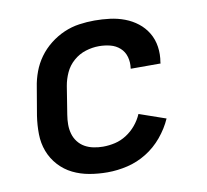

<svg xmlns="http://www.w3.org/2000/svg" viewBox="-65 -599 730 678"><g transform="rotate(-10 300.0 -260.0)"><path d="M268 8Q235 8 203.5 2.5Q172 -3 144.5 -16.5Q117 -30 96 -53Q75 -76 64 -105Q53 -134 52.5 -166.5Q52 -199 57 -232L74 -332Q78 -359 88 -386Q98 -413 115 -436.5Q132 -460 155.5 -478.5Q179 -497 205.5 -508.5Q232 -520 260 -524Q288 -528 315 -528Q343 -528 370.5 -524.5Q398 -521 423 -511.5Q448 -502 468.5 -486Q489 -470 502.5 -447.5Q516 -425 520 -397.5Q524 -370 519 -342Q519 -341 519 -340Q519 -339 519 -338H412Q412 -339 412 -339.5Q412 -340 412 -340Q415 -361 409.5 -380.5Q404 -400 389.5 -413Q375 -426 355.5 -431Q336 -436 315 -436Q291 -436 267 -428.5Q243 -421 223.5 -404Q204 -387 193.5 -364Q183 -341 179 -317L163 -217Q160 -199 160 -182Q160 -165 164.5 -149Q169 -133 179 -120Q189 -107 203 -99Q217 -91 234 -87.5Q251 -84 268 -84Q290 -84 311.5 -89Q333 -94 352.5 -106.5Q372 -119 387 -137Q402 -155 411 -176L506 -143Q491 -109 466 -79Q441 -49 408.5 -29Q376 -9 340 -0.5Q304 8 268 8Z"/></g></svg>

Font: Iosevka SS04 Semibold Extended
Style: Italic
Weight: 600
Width: 7
Italic angle: -9°
Monospace: yes
Designer: Belleve Invis
Foundry: Belleve Invis
Version: Version 19.0.0; ttfautohint (v1.8.4)